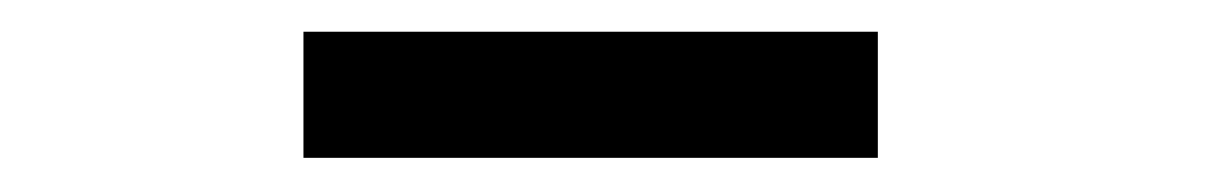

<svg xmlns="http://www.w3.org/2000/svg" viewBox="-20 -758 750 118"><path d="M166.5 -738.5H519.5V-661H166.5Z"/></svg>

Font: League Mono Medium
Style: Regular
Weight: 500
Width: 6
Designer: Tyler Finck
Foundry: The League of Moveable Type / Tyler Finck
Version: Version 2.300;RELEASE